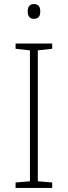

<svg xmlns="http://www.w3.org/2000/svg" viewBox="-20 -929 334 949"><path d="M147 -909C125 -909 117 -893 117 -873C117 -851 125 -836 147 -836C172 -836 179 -851 179 -873C179 -893 172 -909 147 -909ZM238 0V-27L167 -33V-680L238 -688V-714H57V-688L128 -680V-33L57 -27V0Z"/></svg>

Font: Noto Sans Canadian Aboriginal ExtraLight
Style: Regular
Weight: 200
Designer: Monotype Design Team, Typotheque's Kevin King
Foundry: Monotype Imaging Inc.
Version: Version 2.004